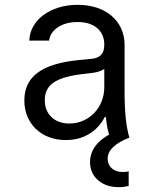

<svg xmlns="http://www.w3.org/2000/svg" viewBox="-20 -570 640 795"><path d="M411.8 -384.6Q411.8 -356.8 398.7 -342.8Q385.6 -328.8 357.2 -326.2L307.4 -321.4Q192.2 -310.4 136.5 -269.5Q80.8 -228.6 80.8 -154.2Q80.8 -117.8 93.5 -87.6Q106.2 -57.4 128.9 -35.7Q151.6 -14 183.3 -2Q215 10 252.8 10Q295.6 10 330.3 -5.5Q365 -21 389.4 -49.1Q413.8 -77.2 427.3 -116.8Q440.8 -156.4 440.8 -205.6L388.4 -85.6H418.4Q420.8 -59 425.2 -37.9Q429.6 -16.8 435.8 0H515.8Q505.2 -35.4 500.5 -82.5Q495.8 -129.6 495.8 -193V-384.4Q495.8 -421.6 481.7 -452.1Q467.6 -482.6 442.1 -504.4Q416.6 -526.2 381 -538.1Q345.4 -550 301.4 -550Q259 -550 223.2 -538.9Q187.4 -527.8 160.6 -508.3Q133.8 -488.8 118.1 -461.4Q102.4 -434 101.2 -402H183.4Q187.6 -436.2 220.3 -457.5Q253 -478.8 301.2 -478.8Q352.8 -478.8 382.3 -453.7Q411.8 -428.6 411.8 -384.6ZM411.8 -313V-210Q411.8 -177.8 400.7 -150.1Q389.6 -122.4 370.2 -102.2Q350.8 -82 324.2 -70.3Q297.6 -58.6 267.6 -58.6Q221 -58.6 193.2 -85.2Q165.4 -111.8 165.4 -155.6Q165.4 -202.8 201.2 -227.8Q237 -252.8 316.2 -262.6L363.8 -268.4Q404 -273.4 423 -295Q442 -316.6 442 -359.8ZM512.8 200V139.2Q506 141.2 499.2 141.7Q492.4 142.2 487 142.2Q460.6 142.2 443.2 127.2Q425.8 112.2 425.8 87.4Q425.8 61 448.2 39.2Q470.6 17.4 515.8 0L474.4 -31.8Q413.4 -9 383.1 24.8Q352.8 58.6 352.8 100.6Q352.8 146.8 385.7 175.9Q418.6 205 472.6 205Q484.4 205 494.4 203.5Q504.4 202 512.8 200Z"/></svg>

Font: CommitMonoV142 ExtLt
Style: Regular
Weight: 200
Monospace: yes
Designer: Eigil Nikolajsen
Foundry: Eigil Nikolajsen
Version: Version 1.142